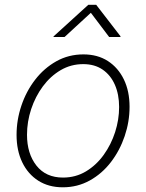

<svg xmlns="http://www.w3.org/2000/svg" viewBox="-20 -778 616 809"><path d="M244.6 11.2Q185.1 11.2 141.4 -16.6Q97.7 -44.4 73.7 -94.2Q49.8 -144 49.8 -209.5Q49.8 -272.5 70.1 -332.8Q90.3 -393.1 127.9 -441.9Q165.5 -490.7 217.3 -519.8Q269 -548.8 331.5 -548.8Q391.1 -548.8 434.6 -520.8Q478 -492.7 502 -443.1Q525.9 -393.6 525.9 -328.1Q525.9 -265.1 505.4 -204.6Q484.9 -144 447.5 -95.2Q410.2 -46.4 358.4 -17.6Q306.6 11.2 244.6 11.2ZM245.6 -29.8Q298.8 -29.8 342.3 -55.9Q385.7 -82 417 -125.5Q448.2 -168.9 465.1 -221.4Q481.9 -273.9 481.9 -327.1Q481.9 -379.9 464.1 -420.7Q446.3 -461.4 412.6 -484.6Q378.9 -507.8 330.6 -507.8Q278.8 -507.8 235.6 -482.4Q192.4 -457 160.6 -414.1Q128.9 -371.1 111.3 -318.1Q93.8 -265.1 93.8 -210Q93.8 -130.9 133.5 -80.3Q173.3 -29.8 245.6 -29.8ZM252 -622.1H205.1L206.1 -625L352.1 -757.8H385.3L487.8 -625L487.3 -622.1H439.9L362.8 -724.1Z"/></svg>

Font: Inter 17pt ExtraLight
Style: Italic
Weight: 250
Italic angle: -9.3988°
Version: Version 4.001;git-66647c0bb